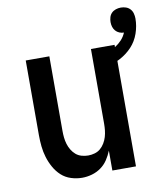

<svg xmlns="http://www.w3.org/2000/svg" viewBox="-78 -735 702 809"><g transform="rotate(-10 273.0 -331.0)"><path d="M209 8Q185 8 161.5 0.5Q138 -7 120.5 -23Q103 -39 91 -60.5Q79 -82 72 -105Q65 -128 62.5 -152Q60 -176 60 -200V-520H161V-200Q161 -186 162.5 -172Q164 -158 168 -144.5Q172 -131 179.5 -118.5Q187 -106 197.5 -97Q208 -88 222 -84Q236 -80 250 -80Q264 -80 278 -84Q292 -88 302.5 -97Q313 -106 320.5 -118.5Q328 -131 332 -144.5Q336 -158 337.5 -172Q339 -186 339 -200V-520H440V0H339V-85Q331 -65 319 -47Q307 -29 289.5 -16.5Q272 -4 251 2Q230 8 209 8ZM390 -432 374 -483Q391 -488 408 -494.5Q425 -501 440.5 -510.5Q456 -520 468.5 -533.5Q481 -547 488 -564Q478 -564 468.5 -568Q459 -572 452.5 -579.5Q446 -587 443 -596.5Q440 -606 440 -617Q440 -627 443 -637.5Q446 -648 453.5 -655.5Q461 -663 471.5 -666.5Q482 -670 493 -670Q504 -670 514.5 -666.5Q525 -663 532.5 -655Q540 -647 543 -636Q546 -625 546 -614Q546 -582 535 -550.5Q524 -519 502 -495.5Q480 -472 450.5 -456.5Q421 -441 390 -432Z"/></g></svg>

Font: Iosevka SS18 Semibold
Style: Regular
Weight: 600
Monospace: yes
Designer: Belleve Invis
Foundry: Belleve Invis
Version: Version 25.1.1; ttfautohint (v1.8.4)